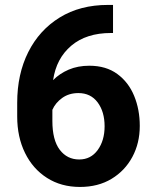

<svg xmlns="http://www.w3.org/2000/svg" viewBox="-20 -738 614 768"><path d="M411.6 -718.3H432.1V-606H423.8Q325.2 -606 265.1 -555.2Q205.1 -504.4 192.4 -417.5Q218.3 -443.8 254.9 -459.5Q291.5 -475.1 337.4 -475.1Q404.3 -475.1 449.2 -442.1Q494.1 -409.2 516.6 -354.5Q539.1 -299.8 539.1 -234.4Q539.1 -165.5 509.5 -110.4Q480 -55.2 426.3 -22.7Q372.6 9.8 299.8 9.8Q224.6 9.8 168 -26.4Q111.3 -62.5 80.1 -126.2Q48.8 -189.9 48.8 -272V-326.7Q48.8 -441.4 93 -529.5Q137.2 -617.7 218.8 -668Q300.3 -718.3 411.6 -718.3ZM189.5 -254.4Q189.5 -177.7 219 -138.9Q248.5 -100.1 296.9 -100.1Q343.3 -100.1 370.8 -137.9Q398.4 -175.8 398.4 -232.9Q398.4 -291 370.6 -328.4Q342.8 -365.7 293.5 -365.7Q255.9 -365.7 228.8 -346.2Q201.7 -326.7 189.5 -298.8Z"/></svg>

Font: Vazirmatn UI
Style: Bold
Weight: 700
Designer: Saber Rastikerdar
Foundry: Saber Rastikerdar
Version: Version 33.003